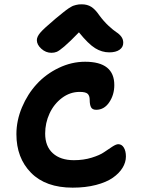

<svg xmlns="http://www.w3.org/2000/svg" viewBox="-20 -949 655 880"><path d="M215.8 -707Q189.9 -707 169.4 -725.6Q148.9 -744.1 148.9 -765.1Q148.9 -780.3 164.1 -798.6Q179.2 -816.9 234.9 -863.8Q241.2 -868.7 252.9 -878.4Q264.6 -888.2 269 -891.6Q273.4 -895 282.2 -901.9Q291 -908.7 294.7 -910.9Q298.3 -913.1 305.7 -917.5Q313 -921.9 317.4 -923.1Q321.8 -924.3 328.4 -926.3Q335 -928.2 341.3 -928.7Q347.7 -929.2 355 -929.2Q379.9 -929.2 398.2 -917.7Q416.5 -906.2 435.1 -878.9Q455.1 -851.6 477.5 -830.8Q500 -810.1 513.4 -801.5Q526.9 -793 535.9 -781Q544.9 -769 544.9 -752.9Q544.9 -732.9 527.8 -720.9Q510.7 -709 481 -709Q446.8 -709 415.8 -728.3Q384.8 -747.6 341.8 -800.8Q300.3 -757.8 275.6 -736.8Q251 -715.8 240 -711.4Q229 -707 215.8 -707ZM313 -88.9Q189.5 -88.9 122.3 -157Q55.2 -225.1 55.2 -334Q55.2 -396.5 80.8 -457.3Q106.4 -518.1 148.7 -564Q190.9 -609.9 249.5 -637.9Q308.1 -666 370.1 -666Q503.9 -666 503.9 -559.1Q503.9 -514.6 480.7 -480.2Q457.5 -445.8 420.9 -445.8Q403.3 -445.8 397.2 -457.5Q391.1 -469.2 391.1 -491.2Q391.1 -509.8 382.1 -518.8Q373 -527.8 345.2 -527.8Q300.8 -527.8 263.9 -500Q227.1 -472.2 207 -428.7Q187 -385.3 187 -336.9Q187 -278.3 222.2 -246.6Q257.3 -214.8 318.8 -214.8Q362.8 -214.8 400.1 -226.3Q437.5 -237.8 457 -251.5Q476.6 -265.1 494.4 -276.6Q512.2 -288.1 522 -288.1Q538.1 -288.1 547.6 -272.5Q557.1 -256.8 557.1 -231.9Q557.1 -205.1 541.7 -179.9Q526.4 -154.8 497.1 -134.3Q467.8 -113.8 419.9 -101.3Q372.1 -88.9 313 -88.9Z"/></svg>

Font: Shantell Sans Irregular Bouncy
Style: Regular
Weight: 600
Designer: Stephen Nixon, Anya Danilova, Shantell Martin
Foundry: Arrow Type
Version: Version 1.006;[9816181b4]